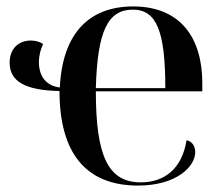

<svg xmlns="http://www.w3.org/2000/svg" viewBox="-20 -567 697 597"><path d="M409 10C529 10 587 -49 587 -94C587 -111 579 -127 560 -131C546 -42 491 0 418 0C317 0 278 -80 278 -283H609V-307C609 -466 527 -547 394 -547C256 -547 174 -462 166 -295C125 -300 101 -328 101 -374C101 -395 107 -416 114 -430C105 -437 90 -441 76 -441C40 -441 10 -418 10 -372C10 -313 60 -286 165 -284C165 -90 248 10 409 10ZM494 -293H278C283 -470 315 -537 393 -537C467 -537 494 -470 494 -293Z"/></svg>

Font: Noto Serif Display Medium
Style: Regular
Weight: 500
Designer: Monotype Design Team
Foundry: Monotype Imaging Inc.
Version: Version 2.009